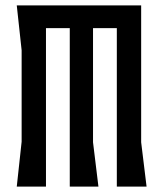

<svg xmlns="http://www.w3.org/2000/svg" viewBox="-20 -690 604 710"><path d="M502 -164V-670H42L60 -504V-166L42 0H150V-586H238V0H344L324 -164V-586H412V0H522Z"/></svg>

Font: BackOut Medium
Style: Regular
Weight: 500
Designer: Frank Adebiaye
Foundry: Velvetyne Type Foundry
Version: Version 2.000;hotconv 1.0.109;makeotfexe 2.5.65596